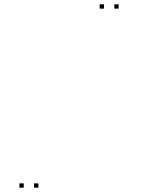

<svg xmlns="http://www.w3.org/2000/svg" viewBox="-20 -760 660 890"><path d="M530 -720V-740H510V-720ZM462 -720V-740H442V-720ZM90 110V90H70V110ZM158 110V90H138V110Z"/></svg>

Font: Monaspace Argon Dots Var
Style: Regular
Weight: 400
Designer: Riley Cran and the Lettermatic Team
Version: Version 1.100 (Monaspace Argon Dots)